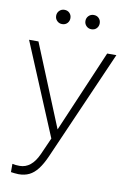

<svg xmlns="http://www.w3.org/2000/svg" viewBox="-97 -737 673 1007"><g transform="rotate(10 239.5 -233.5)"><path d="M75 212Q64 212 53 210.5Q42 209 34 208V164Q50 168 73 168Q136 168 172 88L212 -2L7 -492H57L236 -55L423 -492H472L216 92Q197 135 176.5 161.5Q156 188 131.5 200Q107 212 75 212ZM163 -603Q147 -603 136 -614Q125 -625 125 -641Q125 -657 136 -668Q147 -679 163 -679Q180 -679 190.5 -668Q201 -657 201 -641Q201 -625 190.5 -614Q180 -603 163 -603ZM319 -603Q303 -603 292 -614Q281 -625 281 -641Q281 -657 292 -668Q303 -679 319 -679Q336 -679 346.5 -668Q357 -657 357 -641Q357 -625 346.5 -614Q336 -603 319 -603Z"/></g></svg>

Font: Red Hat Display
Style: Regular
Weight: 300
Designer: Pentagram, MCKL
Foundry: Pentagram, MCKL
Version: Version 1.023